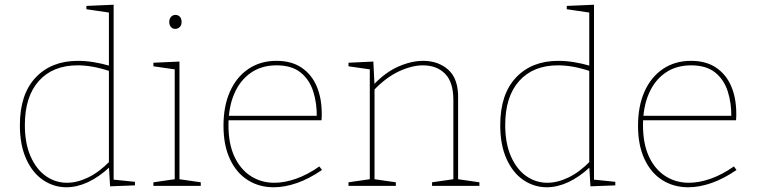

<svg xmlns="http://www.w3.org/2000/svg" viewBox="-20 -785 3197 811"><path d="M261 6Q207 6 162 -24.5Q117 -55 90.5 -114Q64 -173 64 -256Q64 -387 130.5 -457.5Q197 -528 309 -528Q341 -528 375.5 -522.5Q410 -517 447 -506L440 -502V-739L447 -731L345 -746V-760L460 -765V-19L453 -27L550 -17V-2L445 2L440 -83L444 -80Q398 -37 351.5 -15.5Q305 6 261 6ZM263 -13Q306 -13 352.5 -35.5Q399 -58 444 -104L440 -92V-491L445 -484Q371 -509 308 -509Q203 -509 144 -443Q85 -377 85 -257Q85 -180 109 -125Q133 -70 173.5 -41.5Q214 -13 263 -13Z M738 -21 731 -29 828 -15V0H628V-15L725 -29L718 -21V-499L725 -491L628 -505V-520L738 -525ZM720 -663Q709 -663 702 -671Q695 -679 695 -692Q695 -706 702.5 -714Q710 -722 721 -722Q733 -722 740 -714Q747 -706 747 -692Q747 -678 739 -670.5Q731 -663 720 -663Z M1136 6Q1075 6 1027 -24Q979 -54 951.5 -112.5Q924 -171 924 -254Q924 -337 951.5 -398.5Q979 -460 1029.5 -494Q1080 -528 1148 -528Q1211 -528 1253.5 -499.5Q1296 -471 1317.5 -421Q1339 -371 1339 -305Q1339 -300 1339 -294Q1339 -288 1338 -277H933V-296H1327L1318 -290Q1319 -349 1303 -399Q1287 -449 1249.5 -479Q1212 -509 1148 -509Q1085 -509 1039.5 -477.5Q994 -446 969.5 -389Q945 -332 945 -256Q945 -178 970 -124Q995 -70 1039 -41.5Q1083 -13 1139 -13Q1182 -13 1230.5 -30Q1279 -47 1329 -82L1340 -67Q1286 -30 1234.5 -12Q1183 6 1136 6Z M1452 0V-15L1549 -29L1542 -21V-499L1549 -491L1452 -505V-520L1557 -525L1562 -424L1558 -427Q1608 -480 1663 -504Q1718 -528 1767 -528Q1833 -528 1875 -489Q1917 -450 1915 -368V-21L1908 -29L2005 -15V0H1805V-15L1902 -29L1895 -21V-363Q1895 -438 1860 -473.5Q1825 -509 1766 -509Q1720 -509 1665 -483.5Q1610 -458 1558 -403L1562 -414V-21L1555 -29L1652 -15V0Z M2290 6Q2236 6 2191 -24.5Q2146 -55 2119.5 -114Q2093 -173 2093 -256Q2093 -387 2159.5 -457.5Q2226 -528 2338 -528Q2370 -528 2404.5 -522.5Q2439 -517 2476 -506L2469 -502V-739L2476 -731L2374 -746V-760L2489 -765V-19L2482 -27L2579 -17V-2L2474 2L2469 -83L2473 -80Q2427 -37 2380.5 -15.5Q2334 6 2290 6ZM2292 -13Q2335 -13 2381.5 -35.5Q2428 -58 2473 -104L2469 -92V-491L2474 -484Q2400 -509 2337 -509Q2232 -509 2173 -443Q2114 -377 2114 -257Q2114 -180 2138 -125Q2162 -70 2202.5 -41.5Q2243 -13 2292 -13Z M2887 6Q2826 6 2778 -24Q2730 -54 2702.5 -112.5Q2675 -171 2675 -254Q2675 -337 2702.5 -398.5Q2730 -460 2780.5 -494Q2831 -528 2899 -528Q2962 -528 3004.5 -499.5Q3047 -471 3068.5 -421Q3090 -371 3090 -305Q3090 -300 3090 -294Q3090 -288 3089 -277H2684V-296H3078L3069 -290Q3070 -349 3054 -399Q3038 -449 3000.5 -479Q2963 -509 2899 -509Q2836 -509 2790.5 -477.5Q2745 -446 2720.5 -389Q2696 -332 2696 -256Q2696 -178 2721 -124Q2746 -70 2790 -41.5Q2834 -13 2890 -13Q2933 -13 2981.5 -30Q3030 -47 3080 -82L3091 -67Q3037 -30 2985.5 -12Q2934 6 2887 6Z"/></svg>

Font: Bitter Thin Thin
Style: Regular
Weight: 250
Version: Version 2.002